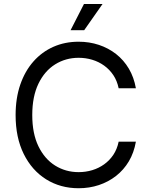

<svg xmlns="http://www.w3.org/2000/svg" viewBox="-20 -950 768 979"><path d="M380.9 9.8Q288.1 9.8 215.3 -35.6Q142.6 -81.1 101.1 -164.8Q59.6 -248.5 59.6 -363.3Q59.6 -449.7 83.5 -518.8Q107.4 -587.9 150.6 -636.7Q193.8 -685.5 252.4 -711.4Q311 -737.3 380.9 -737.3Q435.5 -737.3 484.1 -721.2Q532.7 -705.1 571.8 -674.6Q610.8 -644 637 -599.9Q663.1 -555.7 672.9 -500H585Q577.1 -538.1 557.9 -566.9Q538.6 -595.7 511 -615.5Q483.4 -635.3 450.2 -645.3Q417 -655.3 380.9 -655.3Q314.9 -655.3 261.2 -621.8Q207.5 -588.4 176 -523.2Q144.5 -458 144.5 -363.3Q144.5 -269 176 -204.1Q207.5 -139.2 261.2 -105.7Q314.9 -72.3 380.9 -72.3Q417 -72.3 450.2 -82.3Q483.4 -92.3 511 -112.1Q538.6 -131.8 557.9 -160.6Q577.1 -189.5 585 -227.5H672.9Q663.1 -171.4 637 -127.4Q610.8 -83.5 571.8 -53Q532.7 -22.5 484.1 -6.3Q435.5 9.8 380.9 9.8ZM339.8 -795.9 408.2 -929.7H502.9L409.2 -795.9Z"/></svg>

Font: Inter V
Style: 
Weight: 400
Designer: Rasmus Andersson
Foundry: rsms
Version: Version 4.000;git-a3f224843